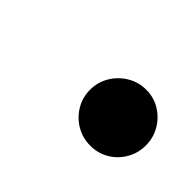

<svg xmlns="http://www.w3.org/2000/svg" viewBox="-40 -546 292 292"><g transform="rotate(45 106.5 -400.0)"><path d="M153.5 -340Q137 -340 123.2 -348Q109.5 -356 101.2 -369.8Q93 -383.5 93 -400Q93 -416.5 101.2 -430.2Q109.5 -444 123.2 -452.2Q137 -460.5 153.5 -460.5Q170 -460.5 183.5 -452.2Q197 -444 205 -430.2Q213 -416.5 213 -400Q213 -383.5 205 -369.8Q197 -356 183.5 -348Q170 -340 153.5 -340Z"/></g></svg>

Font: Bodoni Moda
Style: Italic
Weight: 400
Italic angle: -13°
Designer: Owen Earl
Foundry: indestructible type
Version: Version 2.005